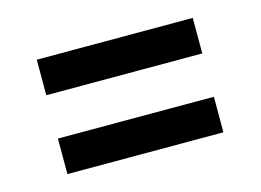

<svg xmlns="http://www.w3.org/2000/svg" viewBox="-50 -467 581 428"><g transform="rotate(-15 240.0 -253.0)"><path d="M60 -303V-385H420V-303ZM60 -121V-203H420V-121Z"/></g></svg>

Font: Saira Condensed SemiBold
Style: Regular
Weight: 600
Width: 3
Designer: Hector Gatti with collaboration of the Omnibus-Type team
Foundry: Omnibus-Type
Version: Version 1.100